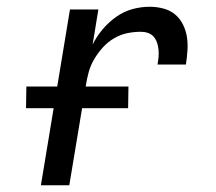

<svg xmlns="http://www.w3.org/2000/svg" viewBox="-20 -548 640 568"><path d="M101 0 187 -520H271L254 -416Q265 -439 283 -460.5Q301 -482 323.5 -498Q346 -514 371.5 -521Q397 -528 423 -528Q443 -528 462.5 -523Q482 -518 497 -506Q512 -494 521 -476Q530 -458 533 -438.5Q536 -419 534.5 -398Q533 -377 530 -357H446Q448 -368 449 -379Q450 -390 449 -401Q448 -412 444.5 -422Q441 -432 434.5 -439.5Q428 -447 418 -450.5Q408 -454 397 -454Q377 -454 357 -450Q337 -446 318 -435Q299 -424 284.5 -408Q270 -392 259 -373.5Q248 -355 242.5 -335Q237 -315 234 -295L185 0ZM57 -228 58 -292H360L359 -228Z"/></svg>

Font: Iosevka Extended
Style: Italic
Weight: 400
Width: 7
Italic angle: -9°
Monospace: yes
Designer: Belleve Invis
Foundry: Belleve Invis
Version: Version 32.5.0; ttfautohint (v1.8.4)